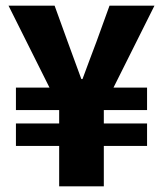

<svg xmlns="http://www.w3.org/2000/svg" viewBox="-20 -655 573 675"><path d="M188 0V-142H36V-221H188V-268H36V-347H154L10 -635H172L218 -508Q230 -475 242 -442.5Q254 -410 266 -377H270Q282 -410 294.5 -443Q307 -476 319 -508L365 -635H523L379 -347H497V-268H345V-221H497V-142H345V0Z"/></svg>

Font: Mada ExtraBold
Style: Regular
Weight: 800
Designer: Khaled Hosny
Version: Version 1.5